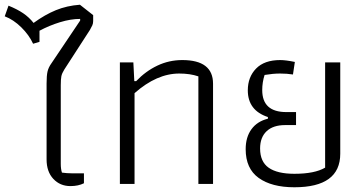

<svg xmlns="http://www.w3.org/2000/svg" viewBox="-29 -778 1539 812"><path d="M168 -104V-425Q168 -458 172 -475.5Q176 -493 189 -511L310 -691V-698Q270 -698 224.5 -684Q179 -670 138 -648V-601L111 -593Q94 -630 61 -662.5Q28 -695 -9 -709L7 -754Q44 -739 69 -722Q94 -705 113 -681Q161 -716 207.5 -735Q254 -754 309 -758L365 -714V-689Q365 -679 361.5 -671Q358 -663 351 -651L243 -484Q233 -468 230.5 -455.5Q228 -443 228 -418V-85Q228 -63 233 -48Q254 -45 275 -45H326V-3Q302 9 269 9Q225 9 196.5 -21.5Q168 -52 168 -104Z M478 -514H535L539 -435H547Q587 -477 636.5 -500.5Q686 -524 742 -524Q872 -524 872 -424V0H810V-455Q775 -467 729 -467Q634 -467 540 -384V0H478Z M1010 -147Q1010 -198 1034.5 -231.5Q1059 -265 1104 -276V-283Q1019 -311 1019 -396Q1019 -452 1054 -488Q1089 -524 1156 -524Q1180 -524 1218 -516L1210 -463Q1185 -467 1155 -467Q1126 -467 1090 -461Q1080 -430 1080 -397Q1080 -304 1182 -304H1223V-249H1177Q1126 -249 1098.5 -223Q1071 -197 1071 -150Q1071 -94 1107.5 -68.5Q1144 -43 1216 -43Q1302 -43 1346 -69V-514H1410V-128Q1410 14 1216 14Q1120 14 1065 -25.5Q1010 -65 1010 -147Z"/></svg>

Font: Athiti
Style: Regular
Weight: 400
Designer: CadsonDemak Team
Foundry: CadsonDemak
Version: Version 1.032